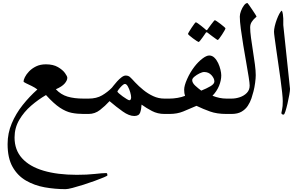

<svg xmlns="http://www.w3.org/2000/svg" viewBox="-20 -768 2030 1294"><path d="M704.1 413.6Q704.1 417 679.9 427.2Q655.8 437.5 618.9 450.9Q582 464.4 542 477.1Q502 489.7 469.2 498.3Q436.5 506.8 422.4 506.8Q350.6 506.8 281.2 494.4Q211.9 481.9 155.3 449.2Q98.6 416.5 64.9 356.9Q31.2 297.4 31.2 203.1Q31.2 129.9 59.1 63.7Q86.9 -2.4 132.8 -60.1Q178.7 -117.7 231.9 -165Q215.8 -177.7 193.6 -188.5Q171.4 -199.2 155 -207Q138.7 -214.8 138.7 -219.2Q138.7 -229.5 147.9 -248.3Q157.2 -267.1 176 -286.9Q194.8 -306.6 223.1 -320.6Q251.5 -334.5 289.1 -334.5Q338.4 -334.5 370.4 -315.9Q402.3 -297.4 418 -275.6Q433.6 -253.9 433.6 -243.7Q433.6 -225.6 415.5 -204.8Q397.5 -184.1 356.4 -166.5Q390.1 -130.4 435.1 -116.9Q480 -103.5 542.5 -103.5H568.4Q594.2 -103.5 600.3 -89.6Q606.4 -75.7 606.4 -52.2Q606.4 -29.8 600.3 -14.9Q594.2 0 568.4 0H542.5Q499.5 0 462.2 -7.6Q424.8 -15.1 384 -42Q343.3 -68.8 290 -127.4Q239.3 -98.1 190.4 -56.2Q141.6 -14.2 109.9 39.8Q78.1 93.8 78.1 158.7Q78.1 242.7 128.7 298.6Q179.2 354.5 273.2 382.3Q367.2 410.2 497.1 410.2Q567.4 410.2 619.4 404.3Q671.4 398.4 696.3 398.4Q701.2 398.4 702.6 403.8Q704.1 409.2 704.1 413.6Z M1151.4 -52.2Q1151.4 -36.1 1145.3 -18.1Q1139.2 0 1113.3 0H1087.9Q1042.5 0 1004.4 -19.8Q966.3 -39.6 934.1 -63Q932.6 -32.2 924.6 -9.3Q916.5 13.7 884.8 13.7Q850.1 13.7 807.4 -16.6Q764.6 -46.9 718.3 -86.4Q688.5 -53.7 654.1 -26.9Q619.6 0 577.1 0H552.2Q525.9 0 519.8 -18.1Q513.7 -36.1 513.7 -52.2Q513.7 -68.4 519.8 -85.9Q525.9 -103.5 552.2 -103.5H577.1Q630.9 -103.5 668.2 -125.5Q705.6 -147.5 734.4 -177.2Q735.8 -178.7 745.6 -191.4Q755.4 -204.1 769.5 -219.7Q783.7 -235.4 799.1 -247.1Q814.5 -258.8 826.7 -258.8Q844.7 -258.8 855.7 -249Q866.7 -239.3 891.1 -212.4Q915 -187 945.8 -161.9Q976.6 -136.7 1012.5 -120.1Q1048.3 -103.5 1087.9 -103.5H1113.3Q1139.2 -103.5 1145.3 -85.9Q1151.4 -68.4 1151.4 -52.2ZM863.8 -111.8Q863.8 -124.5 857.7 -146Q851.6 -167.5 842 -184.8Q832.5 -202.1 822.3 -202.1Q814 -202.1 802 -190.4Q790 -178.7 780.5 -166.3Q771 -153.8 771 -152.3Q771 -147.9 781.7 -138.4Q792.5 -128.9 807.1 -118.2Q821.8 -107.4 834.7 -99.9Q847.7 -92.3 851.6 -92.3Q858.9 -92.3 861.3 -99.1Q863.8 -106 863.8 -111.8Z M1569.8 -52.2Q1569.8 -36.1 1563.5 -18.1Q1557.1 0 1531.7 0H1505.9Q1441.9 0 1396 -16.4Q1350.1 -32.7 1304.2 -54.7Q1254.9 -33.2 1214.4 -16.6Q1173.8 0 1122.6 0H1097.7Q1071.3 0 1065.2 -18.1Q1059.1 -36.1 1059.1 -52.2Q1059.1 -68.4 1065.2 -85.9Q1071.3 -103.5 1097.7 -103.5H1122.6Q1147.9 -103.5 1176.8 -108.4Q1205.6 -113.3 1227.1 -122.1Q1221.2 -138.2 1221.2 -163.6Q1221.2 -190.4 1241 -235.1Q1260.7 -279.8 1290.5 -318.8Q1316.4 -352.1 1344 -373Q1371.6 -394 1390.1 -394Q1409.7 -394 1424.8 -379.4Q1439.9 -364.7 1450.2 -343Q1460.4 -321.3 1465.8 -298.6Q1471.2 -275.9 1471.2 -260.3Q1471.2 -225.6 1456.3 -189.5Q1441.4 -153.3 1412.1 -122.6Q1460 -103.5 1505.9 -103.5H1531.7Q1557.1 -103.5 1563.5 -85.9Q1569.8 -68.4 1569.8 -52.2ZM1424.8 -219.2Q1424.8 -239.7 1405.5 -261.2Q1386.2 -282.7 1356 -282.7Q1343.8 -282.7 1324.7 -273.4Q1305.7 -264.2 1290.5 -251.5Q1275.4 -238.8 1275.4 -228Q1275.4 -209.5 1296.1 -190.4Q1316.9 -171.4 1336.4 -157.2Q1372.1 -171.4 1398.4 -186.8Q1424.8 -202.1 1424.8 -219.2ZM1499.5 -576.7Q1499.5 -573.7 1492.7 -561.5Q1485.8 -549.3 1476.3 -534.7Q1466.8 -520 1458.5 -509.3Q1450.2 -498.5 1447.3 -498.5Q1445.3 -498.5 1435.1 -505.9Q1424.8 -513.2 1411.9 -522.7Q1398.9 -532.2 1389.2 -539.8Q1379.4 -547.4 1378.9 -547.9Q1375 -550.8 1372.6 -550.8Q1370.1 -550.8 1367.2 -547.4Q1366.7 -546.4 1360.1 -536.9Q1353.5 -527.3 1345 -515.4Q1336.4 -503.4 1328.9 -494.1Q1321.3 -484.9 1318.4 -484.9Q1316.4 -484.9 1305.2 -492.2Q1293.9 -499.5 1280.5 -509.5Q1267.1 -519.5 1257.1 -528.1Q1247.1 -536.6 1247.1 -539.1Q1247.1 -542 1254.4 -554.4Q1261.7 -566.9 1271.5 -581.5Q1281.2 -596.2 1289.3 -606.9Q1297.4 -617.7 1299.3 -617.7Q1303.2 -617.7 1313.5 -610.6Q1323.7 -603.5 1335.4 -594.2Q1347.2 -585 1356 -577.4Q1364.7 -569.8 1365.7 -568.8Q1370.1 -564.5 1372.1 -564.5Q1375.5 -564.5 1379.4 -570.3Q1379.9 -571.3 1386.7 -580.8Q1393.6 -590.3 1402.3 -602.1Q1411.1 -613.8 1418.5 -622.8Q1425.8 -631.8 1427.7 -631.8Q1430.7 -631.8 1441.9 -624.3Q1453.1 -616.7 1466.6 -606.4Q1480 -596.2 1489.7 -587.6Q1499.5 -579.1 1499.5 -576.7Z M1703.6 -261.7Q1703.6 -241.7 1699.5 -210Q1695.3 -178.2 1688.5 -152.3Q1683.1 -131.3 1674.6 -105.2Q1666 -79.1 1650.1 -54.9Q1634.3 -30.8 1607.9 -15.4Q1581.5 0 1540.5 0H1515.1Q1488.8 0 1482.7 -15.1Q1476.6 -30.3 1476.6 -52.2Q1476.6 -71.3 1482.7 -87.4Q1488.8 -103.5 1515.1 -103.5H1540.5Q1568.8 -103.5 1596.9 -113Q1625 -122.6 1643.8 -142.1Q1662.6 -161.6 1662.6 -191.4Q1662.6 -207 1656 -249Q1649.4 -291 1639.4 -347.4Q1629.4 -403.8 1619.6 -463.1Q1609.9 -522.5 1603 -573.7Q1596.2 -625 1596.2 -656.2Q1596.2 -672.9 1604.2 -694.3Q1612.3 -715.8 1624.3 -731.7Q1636.2 -747.6 1647.9 -747.6Q1648.9 -747.6 1658.2 -734.4Q1667.5 -721.2 1679.4 -703.6Q1691.4 -686 1700.2 -672.1Q1709 -658.2 1709 -656.7Q1709 -654.8 1698.2 -645.8Q1687.5 -636.7 1676.8 -620.8Q1666 -605 1666 -583Q1666 -555.7 1671.6 -513.4Q1677.2 -471.2 1684.8 -424.1Q1692.4 -377 1698 -334Q1703.6 -291 1703.6 -261.7Z M1934.6 -168.9Q1934.6 -156.7 1929.7 -128.7Q1924.8 -100.6 1917.7 -70.1Q1910.6 -39.6 1903.6 -17.6Q1896.5 4.4 1891.6 4.4Q1876.5 4.4 1876.5 -7.3Q1876.5 -10.7 1881.1 -30.3Q1885.7 -49.8 1885.7 -85.9Q1885.7 -105 1881.6 -144Q1877.4 -183.1 1870.6 -232.9Q1863.8 -282.7 1856.2 -334.7Q1848.6 -386.7 1842 -433.1Q1835.4 -479.5 1831.1 -512Q1826.7 -544.4 1826.7 -554.2Q1826.7 -569.8 1831.8 -591.8Q1836.9 -613.8 1845.2 -636Q1853.5 -658.2 1862.5 -675Q1871.6 -691.9 1879.4 -696.3Q1883.8 -689.9 1886.5 -671.6Q1889.2 -653.3 1889.2 -642.6V-599.1Z"/></svg>

Font: Scheherazade New Medium
Style: Regular
Weight: 500
Designer: SIL International
Foundry: SIL International
Version: Version 4.000